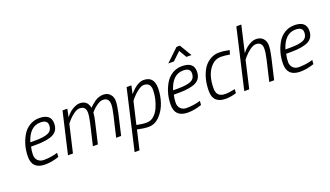

<svg xmlns="http://www.w3.org/2000/svg" viewBox="-82 -1345 3747 2179"><g transform="rotate(-20 1792.0 -255.0)"><path d="M181.5 -70C163.2 -87.3 154 -111 154 -141C154 -171 158 -202.7 166 -236H222C318.7 -236 389.7 -247.8 435 -271.5C480.3 -295.2 503 -336.3 503 -395C503 -471 456 -509 362 -509C317.3 -509 277.3 -497.8 242 -475.5C206.7 -453.2 178.7 -423.7 158 -387C114.7 -311.7 93 -228.7 93 -138C93 -39.3 145.3 10 250 10C302.7 10 358 0 416 -20L420 -69L396 -62C349.3 -50 300.3 -44 249 -44C222.3 -44 199.8 -52.7 181.5 -70ZM234 -285H175C210.3 -400.3 271.7 -458 359 -458C415 -458 443 -437 443 -395C443 -353 426.5 -324.2 393.5 -308.5C360.5 -292.8 307.3 -285 234 -285Z M905 -377C905 -347.7 898.7 -306 886 -252L827 0H887L946 -254C956 -294.7 961.7 -329.3 963 -358L985 -382C999.7 -398.7 1019.5 -415.2 1044.5 -431.5C1069.5 -447.8 1092 -456 1112 -456C1161.3 -456 1186 -428.7 1186 -374C1186 -346.7 1179.7 -306 1167 -252L1108 0H1168L1227 -254C1240.3 -315.3 1247 -362.3 1247 -395C1247 -427.7 1237 -455 1217 -477C1197 -499 1169.7 -510 1135 -510C1100.3 -510 1066.7 -499.3 1034 -478C1021.3 -469.3 1006.8 -457.8 990.5 -443.5C974.2 -429.2 964.3 -420 961 -416C957.7 -438 948.7 -458.3 934 -477C927.3 -486.3 916.7 -494.2 902 -500.5C887.3 -506.8 870.8 -510 852.5 -510C834.2 -510 816 -506 798 -498C753.3 -480 714 -448.3 680 -403L700 -500H642L526 0H586L663 -331L688 -362C705.3 -383.3 728 -404.3 756 -425C784 -445.7 809 -456 831 -456C880.3 -456 905 -429.7 905 -377Z M1622 -510C1592 -510 1559.7 -497.3 1525 -472C1512.3 -462.7 1498.5 -450.5 1483.5 -435.5C1468.5 -420.5 1458 -409 1452 -401L1474 -500H1416L1249 225H1308L1362 -8L1382 -4C1422 5.3 1461 10 1499 10C1549.7 10 1594.7 -10.7 1634 -52C1673.3 -93.3 1702.2 -142.2 1720.5 -198.5C1738.8 -254.8 1748 -311.3 1748 -368C1748 -462.7 1706 -510 1622 -510ZM1606 -456C1660 -456 1687 -426 1687 -366C1687 -298 1671.3 -228.7 1640 -158C1624.7 -124.7 1604.7 -97.2 1580 -75.5C1555.3 -53.8 1525.8 -43 1491.5 -43C1457.2 -43 1417.7 -48 1373 -58L1436 -327L1463 -360C1481 -381.3 1504.2 -402.7 1532.5 -424C1560.8 -445.3 1585.3 -456 1606 -456Z M1952 -590H2020L2117 -682L2171 -590H2232L2145 -735H2104ZM1905.5 -70C1887.2 -87.3 1878 -111 1878 -141C1878 -171 1882 -202.7 1890 -236H1946C2042.7 -236 2113.7 -247.8 2159 -271.5C2204.3 -295.2 2227 -336.3 2227 -395C2227 -471 2180 -509 2086 -509C2041.3 -509 2001.3 -497.8 1966 -475.5C1930.7 -453.2 1902.7 -423.7 1882 -387C1838.7 -311.7 1817 -228.7 1817 -138C1817 -39.3 1869.3 10 1974 10C2026.7 10 2082 0 2140 -20L2144 -69L2120 -62C2073.3 -50 2024.3 -44 1973 -44C1946.3 -44 1923.8 -52.7 1905.5 -70ZM1958 -285H1899C1934.3 -400.3 1995.7 -458 2083 -458C2139 -458 2167 -437 2167 -395C2167 -353 2150.5 -324.2 2117.5 -308.5C2084.5 -292.8 2031.3 -285 1958 -285Z M2642 -498C2606.7 -506 2570 -510 2532 -510C2494 -510 2457.8 -499.7 2423.5 -479C2389.2 -458.3 2361.3 -430.3 2340 -395C2298 -323.7 2277 -237.7 2277 -137C2277 -39 2328 10 2430 10C2470 10 2512.7 3 2558 -11L2561 -59L2542 -55C2502.7 -47 2471.3 -43 2448 -43C2409.3 -43 2381.3 -51.7 2364 -69C2346.7 -86.3 2338 -112.3 2338 -147C2338 -263.7 2367.3 -351.3 2426 -410C2456.7 -441.3 2494 -457 2538 -457C2567.3 -457 2602.7 -453.3 2644 -446L2659 -494Z M2979 -510C2962.3 -510 2944.7 -506 2926 -498C2881.3 -479.3 2842 -447.3 2808 -402L2882 -722H2822L2655 0H2715L2791 -330L2817 -362C2834.3 -382.7 2857 -403.5 2885 -424.5C2913 -445.5 2938 -456 2960 -456C3009.3 -456 3034 -429.7 3034 -377C3034 -345 3028 -303.3 3016 -252L2957 0H3016L3075 -254C3088.3 -312 3095 -358.2 3095 -392.5C3095 -426.8 3085 -455 3065 -477C3045 -499 3016.3 -510 2979 -510Z M3262.5 -70C3244.2 -87.3 3235 -111 3235 -141C3235 -171 3239 -202.7 3247 -236H3303C3399.7 -236 3470.7 -247.8 3516 -271.5C3561.3 -295.2 3584 -336.3 3584 -395C3584 -471 3537 -509 3443 -509C3398.3 -509 3358.3 -497.8 3323 -475.5C3287.7 -453.2 3259.7 -423.7 3239 -387C3195.7 -311.7 3174 -228.7 3174 -138C3174 -39.3 3226.3 10 3331 10C3383.7 10 3439 0 3497 -20L3501 -69L3477 -62C3430.3 -50 3381.3 -44 3330 -44C3303.3 -44 3280.8 -52.7 3262.5 -70ZM3315 -285H3256C3291.3 -400.3 3352.7 -458 3440 -458C3496 -458 3524 -437 3524 -395C3524 -353 3507.5 -324.2 3474.5 -308.5C3441.5 -292.8 3388.3 -285 3315 -285Z"/></g></svg>

Font: Titillium Web
Style: Light Italic
Weight: 300
Italic angle: -13°
Version: Version 1.001;PS 57.000;hotconv 1.0.70;makeotf.lib2.5.55311